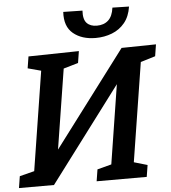

<svg xmlns="http://www.w3.org/2000/svg" viewBox="-60 -973 917 1027"><g transform="rotate(-5 398.5 -459.0)"><path d="M0 0 10 -63 89 -83 173 -615 102 -634 112 -697 383 -702 373 -639 294 -616 226 -187 612 -699 797 -702 787 -639 708 -615 624 -84 696 -63 686 0H417L427 -63L503 -83L570 -508L188 0ZM479 -764Q405 -764 359 -802Q313 -840 318 -918L421 -916Q418 -869 437 -849Q456 -829 491 -829Q529 -829 552.5 -850.5Q576 -872 582 -918L671 -916Q663 -863 635.5 -829.5Q608 -796 567 -780Q526 -764 479 -764Z"/></g></svg>

Font: Bitter SemiBold
Style: Italic
Weight: 600
Italic angle: -9°
Designer: Sol Matas, and Bitter project Authors
Foundry: Sol Matas
Version: Version 2.001